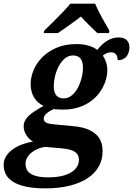

<svg xmlns="http://www.w3.org/2000/svg" viewBox="-78 -786 725 1046"><path d="M88.9 -329.1Q88.9 -363.8 104.2 -402.1Q119.6 -440.4 150.6 -472.4Q181.6 -504.4 228.5 -525.1Q275.4 -545.9 338.9 -545.9Q372.1 -545.9 401.1 -538.3Q430.2 -530.8 452.1 -514.2Q463.4 -528.3 476.1 -540.8Q488.8 -553.2 502.9 -562.3Q517.1 -571.3 533.2 -576.7Q549.3 -582 567.9 -582Q598.6 -582 612.8 -567.1Q627 -552.2 627 -528.8Q627 -516.6 623.8 -503.9Q620.6 -491.2 613.3 -481Q606 -470.7 593.5 -464.4Q581.1 -458 563 -458Q563 -478.5 554 -489.7Q544.9 -501 527.8 -501Q514.2 -501 502.9 -496.1Q491.7 -491.2 481.9 -482.9Q492.7 -468.8 499.8 -447.3Q506.8 -425.8 506.8 -402.8Q506.8 -380.9 500.5 -356.7Q494.1 -332.5 481.4 -308.8Q468.8 -285.2 449.2 -263.4Q429.7 -241.7 402.8 -225.1Q376 -208.5 341.8 -198.7Q307.6 -189 266.1 -189Q261.7 -189 254.6 -189.2Q247.6 -189.5 240.2 -189.7Q232.9 -189.9 226.1 -190.4Q219.2 -190.9 214.8 -191.9Q191.4 -181.6 175.8 -168.2Q160.2 -154.8 160.2 -139.2Q160.2 -130.9 164.3 -125.5Q168.5 -120.1 175.5 -116.9Q182.6 -113.8 192.4 -111.8Q202.1 -109.9 213.9 -108.9L326.2 -98.1Q399.4 -91.3 440.2 -58.3Q481 -25.4 481 38.1Q481 83.5 460.2 120.8Q439.5 158.2 399.7 184.6Q359.9 210.9 302 225.6Q244.1 240.2 169.9 240.2Q108.9 240.2 65.7 231.2Q22.5 222.2 -4.9 205.6Q-32.2 189 -45.2 165.3Q-58.1 141.6 -58.1 112.8Q-58.1 86.4 -44.7 64.9Q-31.2 43.5 -8.8 27.6Q13.7 11.7 42.5 1Q71.3 -9.8 102.1 -15.1Q92.3 -20 83 -28.6Q73.7 -37.1 66.7 -48.1Q59.6 -59.1 55.2 -71.5Q50.8 -84 50.8 -97.2Q50.8 -112.8 57.1 -126.5Q63.5 -140.1 76.7 -153.3Q89.8 -166.5 110.4 -179.9Q130.9 -193.4 159.2 -209Q126 -224.6 107.4 -255.4Q88.9 -286.1 88.9 -329.1ZM352.1 85Q352.1 56.6 330.3 41.5Q308.6 26.4 256.8 22L168 14.2Q146 17.1 126.7 25.4Q107.4 33.7 92.8 45.9Q78.1 58.1 69.6 73.5Q61 88.9 61 106Q61 121.6 66.7 135Q72.3 148.4 86.2 158.4Q100.1 168.5 124.3 174.3Q148.4 180.2 185.1 180.2Q229 180.2 260.5 172.4Q292 164.6 312.3 151.4Q332.5 138.2 342.3 120.8Q352.1 103.5 352.1 85ZM269 -250Q286.6 -250 301.3 -258.3Q315.9 -266.6 327.6 -280.3Q339.4 -293.9 348.1 -311.3Q356.9 -328.6 362.5 -347.2Q368.2 -365.7 371.1 -383.5Q374 -401.4 374 -416Q374 -451.2 360.1 -467.5Q346.2 -483.9 319.8 -483.9Q293.9 -483.9 274.4 -466.8Q254.9 -449.7 241.7 -424.3Q228.5 -398.9 221.7 -370.4Q214.8 -341.8 214.8 -318.8Q214.8 -282.2 229 -266.1Q243.2 -250 269 -250ZM163.1 -619.1Q177.7 -633.3 196.3 -651.6Q214.8 -669.9 234.4 -689.5Q253.9 -709 272.5 -728.8Q291 -748.5 305.2 -766.1H439.9Q446.3 -750.5 456.1 -731Q465.8 -711.4 476.8 -691.4Q487.8 -671.4 498.5 -652.3Q509.3 -633.3 518.1 -619.1L515.1 -606H452.1Q443.4 -614.3 431.6 -625.5Q419.9 -636.7 407.7 -648.9Q395.5 -661.1 383.5 -673.3Q371.6 -685.5 362.8 -695.8Q349.6 -685.5 333 -673.3Q316.4 -661.1 299.3 -648.9Q282.2 -636.7 266.1 -625.5Q250 -614.3 237.8 -606H160.2Z"/></svg>

Font: Droid Serif
Style: Bold Italic
Weight: 700
Italic angle: -12°
Designer: Monotype Design team
Foundry: Monotype Imaging Inc.
Version: Version 1.03